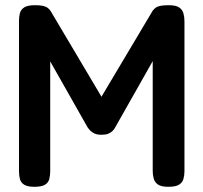

<svg xmlns="http://www.w3.org/2000/svg" viewBox="-20 -709 782 738"><path d="M112 9Q86 9 73 1Q60 -7 56.5 -21Q53 -35 53 -52V-629Q53 -645 56.5 -658.5Q60 -672 73 -680.5Q86 -689 114 -689Q134 -689 145 -686.5Q156 -684 163 -679Q170 -674 175 -666L385 -312H355L567 -668Q573 -676 580 -680.5Q587 -685 599 -687Q611 -689 628 -689Q656 -689 668.5 -680.5Q681 -672 685 -658Q689 -644 689 -627V-50Q689 -35 685 -21Q681 -7 668 1Q655 9 627 9Q600 9 587.5 0.5Q575 -8 571 -22Q567 -36 567 -52V-474L422 -218Q419 -212 412.5 -205.5Q406 -199 396 -195Q386 -191 370 -191Q354 -191 344 -195.5Q334 -200 328 -206Q322 -212 317 -219L173 -473V-50Q173 -35 169.5 -21Q166 -7 153 1Q140 9 112 9Z"/></svg>

Font: Fredoka SemiCondensed Medium
Style: Regular
Weight: 500
Width: 4
Designer: Ben Nathan
Foundry: Milena B. Brandão, Ben Nathan
Version: Version 2.001